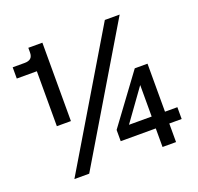

<svg xmlns="http://www.w3.org/2000/svg" viewBox="-122 -830 993 962"><g transform="rotate(-20 374.0 -348.5)"><path d="M124 -572H17V-632H81Q102 -632 113 -641.5Q124 -651 124 -673V-697H199V-279H124ZM532 -697H611L195 0H116ZM586 -99H399V-159L590 -418H658V-162H724V-99H658V0H586ZM587 -162V-330L466 -162Z"/></g></svg>

Font: Hanken Grotesk SemiBold
Style: Regular
Weight: 600
Designer: Alfredo Marco Pradil
Foundry: Hanken Design Co.
Version: Version 3.014